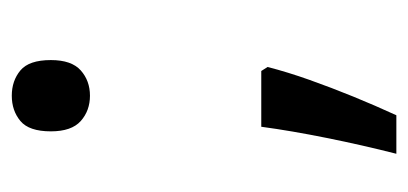

<svg xmlns="http://www.w3.org/2000/svg" viewBox="-208 -382 709 334"><g transform="rotate(-90 147.0 -215.5)"><path d="M190 -116 197 -105Q188 -70 174.5 -32Q161 6 145.5 44Q130 82 113 119H46Q61 60 73.5 -2Q86 -64 93 -116ZM147 -414Q121 -414 103 -430Q85 -446 85 -482Q85 -520 103 -535Q121 -550 147 -550Q173 -550 191 -535Q209 -520 209 -482Q209 -446 191 -430Q173 -414 147 -414Z"/></g></svg>

Font: hexloriya05
Style: Book
Weight: 400
Designer: Jelle Bosma - Monotype Design Team
Foundry: Monotype Imaging Inc.
Version: Version 2.003